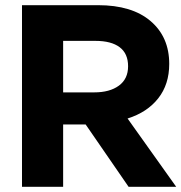

<svg xmlns="http://www.w3.org/2000/svg" viewBox="-20 -722 701 742"><path d="M224 0V-241H311L477 0H661L473 -264Q549 -288 591.5 -342Q634 -396 634 -475Q634 -579 562 -640.5Q490 -702 359 -702H65V0ZM224 -564H349Q410 -564 442.5 -539.5Q475 -515 475 -466Q475 -417 439.5 -391Q404 -365 344 -365H224Z"/></svg>

Font: Geom
Style: Bold
Weight: 700
Version: Version 1.102